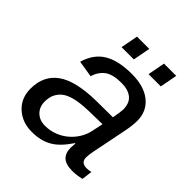

<svg xmlns="http://www.w3.org/2000/svg" viewBox="-193 -808 941 941"><g transform="rotate(45 278.0 -337.5)"><path d="M456 5Q410 5 389.5 -14Q369 -33 369 -70L371 -101H368Q348 -71 327.5 -49.5Q307 -28 284.5 -15Q262 -2 236 4Q210 10 179 10Q112 10 68 -31Q25 -71 25 -136Q25 -226 90 -272.5Q155 -319 296 -321L410 -322Q419 -370 419 -384Q419 -429 393 -450Q367 -471 321 -471Q263 -471 233.5 -450.5Q204 -430 190 -387L104 -401Q125 -473 179 -505.5Q233 -538 326 -538Q411 -538 459 -499Q507 -460 507 -394Q507 -363 498 -317L461 -133Q459 -121 457.5 -110.5Q456 -100 456 -90Q456 -54 496 -54Q510 -54 525 -58L518 -3Q484 5 456 5ZM398 -262 301 -260Q243 -258 209.5 -249Q176 -240 158 -226Q140 -212 129.5 -191Q119 -170 119 -140Q119 -103 142.5 -80Q166 -57 204 -57Q239 -57 269.5 -69Q300 -81 323.5 -101Q347 -121 363 -147Q379 -173 385 -201ZM384 -595 401 -685H486L469 -595ZM197 -595 214 -685H299L282 -595Z"/></g></svg>

Font: Libra Sans Modern
Style: Italic
Weight: 400
Italic angle: -12°
Foundry: Stefan Peev, Context Ltd
Version: Version 1.000